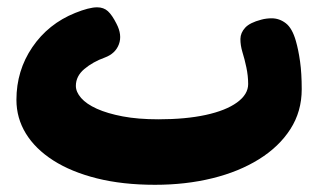

<svg xmlns="http://www.w3.org/2000/svg" viewBox="-20 -502 900 533"><path d="M410.2 11Q320.1 11 248.8 -6.9Q177.6 -24.8 127.8 -56.7Q78 -88.6 51.8 -131.4Q25.6 -174.3 25.6 -224.9Q25.6 -306 69.7 -370.9Q113.9 -435.9 188.7 -466.1Q227.4 -481.7 249.6 -481.7Q267.8 -481.7 279.6 -470.9Q291.3 -460.1 303.3 -436.3Q319.7 -404.9 310.1 -379.2Q300.6 -353.4 271.3 -342.4Q237.9 -330.4 214.2 -310.5Q190.6 -290.6 190.6 -263.6Q190.6 -246.8 205.2 -230Q219.9 -213.2 248.9 -200.1Q278 -187 320.6 -178.9Q363.1 -170.8 419.7 -170.8Q495 -170.8 551 -182.9Q607 -195.1 637.9 -217.5Q668.9 -239.9 668.9 -268.7Q668.9 -291.4 663.9 -315Q658.9 -338.6 653 -357.3Q647.2 -376.7 647.4 -393.8Q647.6 -411 660.7 -425.2Q673.8 -439.3 705.3 -447.4Q712.4 -449.4 719.9 -450.3Q727.4 -451.2 734 -451.2Q755.6 -451.2 773.4 -437.5Q791.3 -423.8 801.4 -388.1Q808.4 -363.8 813 -331.2Q817.6 -298.6 817.6 -254.2Q817.6 -192.6 786.2 -143.7Q754.9 -94.8 699.2 -60.1Q643.4 -25.3 569.7 -7.2Q495.9 11 410.2 11Z"/></svg>

Font: Playpen Sans Arabic
Style: Regular
Weight: 400
Designer: Azza Alameddine, Laura Meseguer, Veronika Burian, José Scaglione
Foundry: TypeTogether
Version: Version 2.000